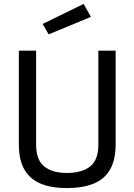

<svg xmlns="http://www.w3.org/2000/svg" viewBox="-20 -948 685 978"><path d="M320 10Q243 10 188.5 -12Q134 -34 105 -83Q76 -132 76 -213V-690H164V-210Q164 -134 205 -100.5Q246 -67 320 -67Q398 -67 439.5 -100.5Q481 -134 481 -210V-690H569V-213Q569 -133 540 -83.5Q511 -34 455.5 -12Q400 10 320 10ZM228 -773 197 -826 406 -928 443 -862Z"/></svg>

Font: Cairo Medium
Style: Regular
Weight: 500
Designer: Mohamed Gaber, Accademia di Belle Arti di Urbino
Foundry: Kief Type Foundry, Accademia di Belle Arti di Urbino
Version: Version 3.117